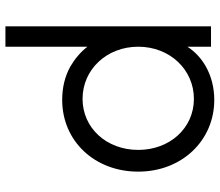

<svg xmlns="http://www.w3.org/2000/svg" viewBox="-71 -726 809 707"><g transform="rotate(-90 333.5 -372.5)"><path d="M319 12C365 12 407 1 444 -20C473 -37 497 -59 515 -87V0H590V-757H515V-455C496 -480 471 -501 442 -518C406 -538 365 -548 319 -548C168 -548 55 -429 55 -268C55 -108 169 12 319 12ZM323 -63C215 -63 135 -152 135 -268C135 -385 216 -473 323 -473C431 -473 515 -384 515 -268C515 -152 431 -63 323 -63Z"/></g></svg>

Font: Plus Jakarta Sans
Style: Regular
Weight: 400
Designer: Gumpita Rahayu
Foundry: Tokotype
Version: Version 2.071;gftools[0.9.30]